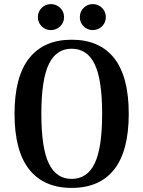

<svg xmlns="http://www.w3.org/2000/svg" viewBox="-20 -904 701 938"><path d="M330 14Q194 14 122.5 -76.5Q51 -167 51 -348Q51 -529 122.5 -619.5Q194 -710 330 -710Q467 -710 538 -619.5Q609 -529 609 -348Q609 -167 538 -76.5Q467 14 330 14ZM330 -30Q406 -30 442.5 -105.5Q479 -181 479 -348Q479 -515 442.5 -590.5Q406 -666 330 -666Q255 -666 218.5 -590.5Q182 -515 182 -348Q182 -181 218.5 -105.5Q255 -30 330 -30ZM229 -757Q202 -757 183.5 -775.5Q165 -794 165 -820Q165 -847 183.5 -865.5Q202 -884 229 -884Q255 -884 274 -865.5Q293 -847 293 -820Q293 -794 274 -775.5Q255 -757 229 -757ZM433 -757Q407 -757 388.5 -775.5Q370 -794 370 -820Q370 -847 388.5 -865.5Q407 -884 433 -884Q460 -884 478.5 -865.5Q497 -847 497 -820Q497 -794 478.5 -775.5Q460 -757 433 -757Z"/></svg>

Font: Arima SemiBold
Style: Regular
Weight: 600
Designer: Joana Correia and Natanael Gama
Foundry: NDISCOVER
Version: Version 1.101;gftools[0.9.23]